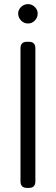

<svg xmlns="http://www.w3.org/2000/svg" viewBox="-20 -918 273 938"><path d="M117.2 -803.2Q97.2 -803.2 83 -817.6Q68.8 -832 68.8 -852.1Q68.8 -870.1 83 -884Q97.2 -897.9 117.2 -897.9Q135.7 -897.9 149.9 -884Q164.1 -870.1 164.1 -852.1Q164.1 -832 150.1 -817.6Q136.2 -803.2 117.2 -803.2ZM121.1 0H111.8Q80.1 0 80.1 -32.2V-682.1Q80.1 -713.9 111.8 -713.9H121.1Q152.8 -713.9 152.8 -682.1V-32.2Q152.8 0 121.1 0Z"/></svg>

Font: Arcon Rounded-
Style: Regular
Weight: 400
Designer: M. Zarth
Foundry: martin zarth - visuelle & digitale kommunikation
Version: Version 1.110;PS 001.110;hotconv 1.0.70;makeotf.lib2.5.58329